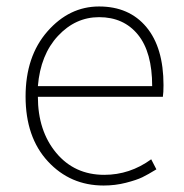

<svg xmlns="http://www.w3.org/2000/svg" viewBox="-20 -560 567 593"><path d="M300 13Q197 13 128 -61.5Q59 -136 59 -262Q59 -386 126.5 -463Q194 -540 286 -540Q379 -540 432 -476.5Q485 -413 485 -297Q485 -274 483 -261H97Q97 -156 153.5 -88Q210 -20 302 -20Q381 -20 447 -68L463 -37Q437 -21 419.5 -12.5Q402 -4 369 4.5Q336 13 300 13ZM97 -294H450Q450 -399 406 -453Q362 -507 286 -507Q213 -507 159 -449Q105 -391 97 -294Z"/></svg>

Font: Noto Sans Korean Thin
Style: Regular
Weight: 250
Designer: Ryoko NISHIZUKA  (kana & ideographs); Paul D. Hunt (Latin, Greek & Cyrillic); Wenlong ZHANG  (bopomofo); Sandoll Communi
Foundry: Adobe Systems Incorporated
Version: Version 1.0001;PS 1;hotconv 1.0.78;makeotf.lib2.5.61930